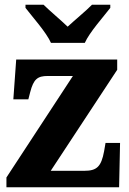

<svg xmlns="http://www.w3.org/2000/svg" viewBox="-20 -786 542 806"><path d="M194 -606H336C356 -651 414 -715 443 -753V-766H366C344 -743 293 -701 264 -674C236 -701 186 -743 163 -766H87V-753C116 -715 174 -651 194 -606ZM7 0H480L484 -186H423L417 -151C405 -86 386 -69 334 -69H193L472 -493V-536H48L36 -369H99L107 -400C121 -454 138 -467 180 -467H286L7 -41Z"/></svg>

Font: Noto Serif Lao SemiCondensed ExtraBold
Style: Regular
Weight: 800
Width: 4
Designer: Monotype Design Team
Foundry: Monotype Imaging Inc.
Version: Version 2.003